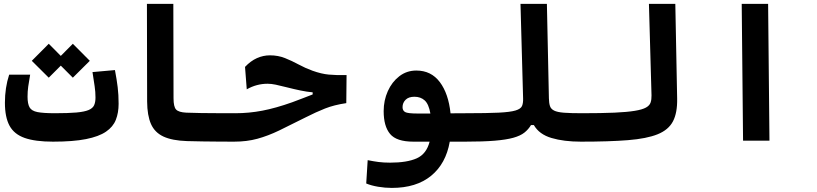

<svg xmlns="http://www.w3.org/2000/svg" viewBox="-20 -713 4142 973"><path d="M248.5 4.9Q158.7 4.9 105.2 -13.9Q51.8 -32.7 28.3 -75.9Q4.9 -119.1 4.9 -192.4Q4.9 -268.6 26.4 -334.5H132.8Q126.5 -298.8 123 -274.2Q119.6 -249.5 119.6 -223.1Q119.6 -187 129.9 -168.9Q140.1 -150.9 169.9 -145Q199.7 -139.2 258.3 -139.2Q326.2 -139.2 366.9 -142.8Q407.7 -146.5 428.7 -155.3Q449.7 -164.1 456.8 -179.4Q463.9 -194.8 463.9 -218.8Q463.9 -247.6 459.7 -275.4Q455.6 -303.2 448.7 -347.7L562.5 -357.9Q571.8 -309.1 576.4 -271Q581.1 -232.9 581.1 -187Q581.1 -141.6 567.1 -106Q553.2 -70.3 517.1 -45.7Q481 -21 416 -8.1Q351.1 4.9 248.5 4.9ZM349.1 -319.3 288.1 -380.4 227.1 -319.3 141.1 -404.8 227.1 -491.2 288.1 -429.7 349.1 -491.2 435.1 -404.8Z M1166 4.9Q1132.8 4.9 1091.1 4.6Q1049.3 4.4 1006.6 3.7Q963.9 2.9 927.7 2Q852.5 -0.5 808.3 -21Q764.2 -41.5 745.1 -84.7Q726.1 -127.9 725.6 -198.2L724.6 -693.4H858.4L859.4 -215.3Q859.4 -171.4 872.6 -157.7Q885.7 -144 923.8 -142.1Q956.5 -140.6 999.8 -140.1Q1043 -139.6 1088.1 -139.4Q1133.3 -139.2 1171.9 -139.2Q1189 -139.2 1197.5 -117.7Q1206.1 -96.2 1206.1 -63.5Q1206.1 -38.6 1196.8 -16.8Q1187.5 4.9 1166 4.9Z M1166 4.9Q1153.3 4.9 1145.5 -12.9Q1137.7 -30.8 1137.7 -72.3Q1137.7 -111.3 1147.5 -125.2Q1157.2 -139.2 1173.3 -139.2Q1241.7 -139.2 1309.3 -152.1Q1377 -165 1460.9 -194.8Q1490.7 -205.6 1515.9 -215.6Q1541 -225.6 1564.5 -234.4V-245.1Q1535.6 -247.6 1502.9 -254.4Q1470.2 -261.2 1433.6 -270.5Q1399.4 -279.3 1377.2 -283.9Q1355 -288.6 1335.9 -288.6Q1280.3 -288.6 1230.5 -260.3L1221.7 -374Q1250.5 -404.3 1282.2 -418.5Q1314 -432.6 1348.1 -432.6Q1389.2 -432.6 1424.1 -418.7Q1459 -404.8 1492.7 -386.5Q1526.4 -368.2 1564 -354.5Q1608.9 -338.4 1646.2 -335Q1683.6 -331.5 1736.3 -332.5L1734.9 -190.4Q1672.9 -181.2 1627.2 -163.1Q1581.5 -145 1528.8 -118.2Q1452.6 -79.6 1395.3 -52Q1337.9 -24.4 1284.4 -9.8Q1231 4.9 1166 4.9Z M1965.8 239.3Q1931.2 239.3 1896.2 233.4Q1861.3 227.5 1835.9 216.8L1843.3 98.6Q1872.1 104.5 1898.2 107.9Q1924.3 111.3 1957 111.3Q2042.5 111.3 2091.8 89.4Q2141.1 67.4 2157.2 4.9H2074.7Q1989.3 4.9 1956.8 -34.2Q1924.3 -73.2 1924.3 -149.9Q1924.3 -204.1 1945.3 -251Q1966.3 -297.9 2003.7 -326.7Q2041 -355.5 2089.8 -355.5Q2165 -355.5 2209 -296.9Q2252.9 -238.3 2263.2 -138.7L2343.8 -139.2Q2366.2 -139.2 2375.7 -118.7Q2385.3 -98.1 2385.3 -67.4Q2385.3 -35.6 2373 -15.4Q2360.8 4.9 2338.9 4.9H2259.3Q2239.7 116.7 2164.6 178Q2089.4 239.3 1965.8 239.3ZM2161.1 -137.7Q2152.8 -185.5 2132.3 -204.1Q2111.8 -222.7 2080.1 -222.7Q2050.8 -222.7 2035.4 -207.3Q2020 -191.9 2020 -169.9Q2020 -152.3 2033.4 -145Q2046.9 -137.7 2096.2 -137.7Q2105 -137.7 2113.3 -137.7Q2121.6 -137.7 2129.9 -137.7Q2137.7 -137.7 2145.3 -137.7Q2152.8 -137.7 2161.1 -137.7Z M2337.9 4.9Q2323.7 4.9 2316.7 -12.5Q2309.6 -29.8 2309.6 -70.8Q2309.6 -110.4 2319.3 -124.8Q2329.1 -139.2 2343.8 -139.2Q2448.2 -139.2 2507.1 -142.1Q2565.9 -145 2592.5 -153.1Q2619.1 -161.1 2625.5 -176Q2631.8 -190.9 2630.9 -214.8L2617.7 -693.4H2751.5L2761.7 -214.4Q2762.2 -190.4 2767.1 -175.5Q2772 -160.6 2788.1 -152.6Q2804.2 -144.5 2837.9 -141.8Q2871.6 -139.2 2929.7 -139.2Q2966.3 -139.2 2966.3 -75.7Q2966.3 -34.2 2953.9 -14.6Q2941.4 4.9 2923.8 4.9Q2837.4 4.9 2774.9 -13.7Q2712.4 -32.2 2685.5 -79.1H2670.9Q2657.7 -57.1 2637.5 -41Q2617.2 -24.9 2581.5 -14.9Q2545.9 -4.9 2487.1 0Q2428.2 4.9 2337.9 4.9Z M2923.8 4.9Q2909.7 4.9 2902.6 -12.5Q2895.5 -29.8 2895.5 -70.8Q2895.5 -110.4 2905.3 -124.8Q2915 -139.2 2929.7 -139.2Q3028.8 -139.2 3093.8 -142.1Q3158.7 -145 3197 -151.4Q3235.4 -157.7 3253.7 -168Q3272 -178.2 3277.1 -193.6Q3282.2 -209 3281.7 -229.5L3268.6 -693.4H3402.3L3411.6 -213.4Q3413.1 -141.6 3390.4 -98.1Q3367.7 -54.7 3312.5 -32.5Q3257.3 -10.3 3162.4 -2.7Q3067.4 4.9 2923.8 4.9Z M3745.6 0 3738.8 -693.4H3872.6L3879.4 0Z"/></svg>

Font: Cascadia Mono
Style: Bold
Weight: 700
Monospace: yes
Designer: Aaron Bell
Foundry: Saja Typeworks
Version: Version 2404.023; ttfautohint (v1.8.4)